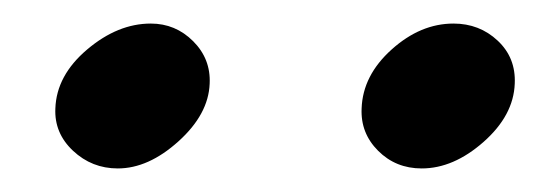

<svg xmlns="http://www.w3.org/2000/svg" viewBox="-20 -690 457 163"><path d="M417 -619Q416 -592 390.5 -569.5Q365 -547 338 -547Q316 -547 301 -562Q286 -577 287 -598Q288 -626 312.5 -648Q337 -670 365 -670Q387 -670 402.5 -655.5Q418 -641 417 -619ZM158 -619Q157 -593 131.5 -570Q106 -547 80 -547Q58 -547 42 -562Q26 -577 27 -598Q28 -626 54 -648Q80 -670 108 -670Q129 -670 144 -655Q159 -640 158 -619Z"/></svg>

Font: GFS Artemisia
Style: Bold Italic
Weight: 700
Italic angle: -12°
Designer: Designed by Takis Katsoulidis and George D. Matthiopoulos.
Foundry: Designed by Takis Katsoulidis and George D. Matthiopoulos.
Version: Version 1.0